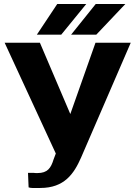

<svg xmlns="http://www.w3.org/2000/svg" viewBox="-20 -923 671 953"><path d="M3 -711 257 -161 246 -132C233 -89 216 -64 166 -64H158C155 -64 151 -65 146 -65H119L122 7C128 9 134 10 140 10H180C300 10 347 -61 382 -140L629 -711H454L329 -357L178 -711ZM163 -751H284L408 -903H264ZM333 -751H458L602 -903H455Z"/></svg>

Font: Aerodynamic
Style: Bd
Weight: 500
Designer: Google
Version: Version 2.000980; 2014